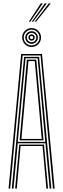

<svg xmlns="http://www.w3.org/2000/svg" viewBox="-20 -1121 376 1141"><path d="M30.8 0 105.8 -800H229.5L304.8 0H294.8L221 -791.5H114.5L40.5 0ZM70 0 94.2 -261.8H241.2L265.5 0H255.8L233 -253.2H102.5L79.8 0ZM50.2 0 123.2 -783.2H212.2L285.2 0H275.2L250 -269.5H85.5L60.2 0ZM85.5 -278H249L228.5 -504.2L203.8 -774.8H131.8L106.5 -504.2ZM96.5 -287 116.2 -504.2 139.8 -766.5H195.5L219.2 -504.2L238.8 -287ZM107.2 -295.2H228L209.5 -504.2L186.5 -758H149L126.2 -504.2ZM167.8 -842Q152.2 -842 139.5 -849.5Q126.8 -857 119.2 -869.9Q111.8 -882.8 111.8 -898Q111.8 -913.5 119.2 -926.2Q126.8 -939 139.5 -946.5Q152.2 -954 167.8 -954Q183.2 -954 195.9 -946.5Q208.5 -939 216.1 -926.2Q223.8 -913.5 223.8 -898Q223.8 -882.8 216.1 -869.9Q208.5 -857 195.9 -849.5Q183.2 -842 167.8 -842ZM167.8 -851.2Q187.2 -851.2 200.9 -864.9Q214.5 -878.5 214.5 -898Q214.5 -917.5 200.9 -931.1Q187.2 -944.8 167.8 -944.8Q148.2 -944.8 134.6 -931.1Q121 -917.5 121 -898Q121 -878.5 134.6 -864.9Q148.2 -851.2 167.8 -851.2ZM167.8 -860.5Q152.2 -860.5 141.2 -871.5Q130.2 -882.5 130.2 -898Q130.2 -913.5 141.2 -924.5Q152.2 -935.5 167.8 -935.5Q183.2 -935.5 194.2 -924.5Q205.2 -913.5 205.2 -898Q205.2 -882.5 194.2 -871.5Q183.2 -860.5 167.8 -860.5ZM167.8 -870Q179.2 -870 187.5 -878.2Q195.8 -886.5 195.8 -898Q195.8 -909.8 187.5 -917.9Q179.2 -926 167.8 -926Q156.2 -926 147.9 -917.9Q139.5 -909.8 139.5 -898Q139.5 -886.5 147.9 -878.2Q156.2 -870 167.8 -870ZM167.8 -879.2Q160 -879.2 154.5 -884.8Q149 -890.2 149 -898Q149 -906 154.5 -911.4Q160 -916.8 167.8 -916.8Q175.8 -916.8 181.1 -911.4Q186.5 -906 186.5 -898Q186.5 -890.2 181.1 -884.8Q175.8 -879.2 167.8 -879.2ZM167.8 -888.5Q177.2 -888.5 177.2 -898Q177.2 -907.5 167.8 -907.5Q158.2 -907.5 158.2 -898Q158.2 -888.5 167.8 -888.5ZM151 -991.8 222.5 -1100.8H234.5L159.8 -991.8ZM185.8 -991.8 269.8 -1100.8H281.5L194.5 -991.8ZM168.5 -991.8 246.2 -1100.8H258L177 -991.8Z"/></svg>

Font: Big Shoulders Inline Text Thin ExtraLight
Style: Regular
Weight: 250
Version: Version 2.002